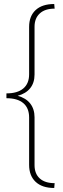

<svg xmlns="http://www.w3.org/2000/svg" viewBox="-20 -762 316 956"><path d="M252 150 250 174Q190 174 157.5 143.5Q125 113 125 59V-177Q125 -224 96 -248.5Q67 -273 12 -273V-291V-297Q67 -297 96 -321.5Q125 -346 125 -392V-628Q125 -682 157.5 -712Q190 -742 250 -742L252 -719Q204 -719 178 -695Q152 -671 152 -629V-391Q152 -350 130.5 -323Q109 -296 68 -285Q109 -274 130.5 -246.5Q152 -219 152 -178V60Q152 103 178 126.5Q204 150 252 150Z"/></svg>

Font: Work Sans ExtraLight
Style: Regular
Weight: 280
Designer: Wei Huang
Foundry: Wei Huang
Version: Version 1.500